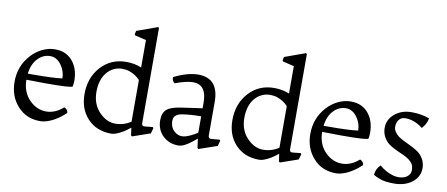

<svg xmlns="http://www.w3.org/2000/svg" viewBox="-71 -1084 3226 1386"><g transform="rotate(10 1542.5 -391.0)"><path d="M425.3 -110.8Q450.7 -100.6 453.1 -74.7Q378.4 -3.9 302.7 13.7Q286.1 17.6 269 17.6Q166.5 17.6 102.5 -54.7Q39.1 -125.5 39.1 -231.4Q39.1 -346.7 114.7 -429.7Q149.4 -467.8 194.8 -489.7Q240.2 -511.7 286.9 -511.7Q333.5 -511.7 366 -495.4Q398.4 -479 419.9 -451.2Q462.9 -396.5 462.9 -311.5Q462.9 -287.6 458.5 -270Q453.1 -257.8 257.8 -257.8Q192.9 -257.8 120.6 -259.8Q121.6 -166.5 180.7 -109.4Q233.4 -58.6 299.8 -58.6Q366.2 -58.6 425.3 -110.8ZM161.1 -304.7Q307.6 -304.7 375 -314Q375 -366.2 343.8 -410.2Q309.6 -457.5 262.2 -457.5Q210.4 -457.5 172.9 -418.9Q132.3 -378.4 123 -304.7Z M810.1 -511.7Q869.1 -511.7 920.9 -490.7V-691.4L839.4 -710.9L834 -717.8L839.4 -744.1L990.7 -798.8L998.5 -794.4V-97.7Q998.5 -87.4 1002.2 -81.5Q1005.9 -75.7 1013.7 -75.7Q1021.5 -75.7 1031.7 -76.7Q1042 -77.6 1053.2 -79.1L1078.6 -81.5L1084.5 -74.7L1072.8 -34.2L941.9 11.2L934.6 4.4L926.8 -50.3Q873.5 -6.3 824.7 11.2Q806.6 17.6 791 17.6Q680.7 17.6 614.7 -54.7Q551.8 -123.5 551.8 -231.4Q551.8 -350.1 622.6 -429.7Q695.8 -511.7 810.1 -511.7ZM920.9 -93.3V-397.9Q891.1 -432.1 841.3 -449.7Q818.8 -457.5 787.8 -457.5Q756.8 -457.5 727.8 -443.6Q698.7 -429.7 677.7 -404.3Q633.8 -351.1 633.8 -262.2Q633.8 -168.5 692.9 -110.4Q745.1 -58.6 806.9 -58.6Q868.7 -58.6 920.9 -93.3Z M1505.4 -70.3Q1516.1 -70.3 1569.8 -75.7L1575.2 -68.8L1564 -28.8L1429.2 17.6L1422.4 10.3L1413.6 -56.2L1384.3 -32.2Q1322.8 17.6 1283.2 17.6Q1243.7 17.6 1213.1 3.7Q1182.6 -10.3 1162.1 -32.7Q1122.6 -76.7 1122.6 -139.2Q1122.6 -193.4 1151.4 -218.8Q1178.7 -243.7 1250.2 -254.6Q1321.8 -265.6 1363 -271Q1404.3 -276.4 1409.2 -277.3V-319.3Q1409.2 -450.7 1309.6 -450.7Q1260.3 -450.7 1178.7 -419.9Q1159.2 -434.1 1159.2 -461.9Q1260.7 -511.7 1336.4 -511.7Q1487.3 -511.7 1487.3 -337.9V-92.3Q1487.3 -70.3 1505.4 -70.3ZM1209.5 -151.4Q1209.5 -87.9 1261.7 -61Q1277.8 -52.7 1294.7 -52.7Q1311.5 -52.7 1326.9 -57.6Q1342.3 -62.5 1357.2 -69.3Q1372.1 -76.2 1385.7 -84L1409.2 -98.6V-218.3Q1323.7 -218.3 1266.6 -207.8Q1209.5 -197.3 1209.5 -151.4Z M1894 -511.7Q1953.1 -511.7 2004.9 -490.7V-691.4L1923.3 -710.9L1918 -717.8L1923.3 -744.1L2074.7 -798.8L2082.5 -794.4V-97.7Q2082.5 -87.4 2086.2 -81.5Q2089.8 -75.7 2097.7 -75.7Q2105.5 -75.7 2115.7 -76.7Q2126 -77.6 2137.2 -79.1L2162.6 -81.5L2168.5 -74.7L2156.7 -34.2L2025.9 11.2L2018.6 4.4L2010.7 -50.3Q1957.5 -6.3 1908.7 11.2Q1890.6 17.6 1875 17.6Q1764.6 17.6 1698.7 -54.7Q1635.7 -123.5 1635.7 -231.4Q1635.7 -350.1 1706.5 -429.7Q1779.8 -511.7 1894 -511.7ZM2004.9 -93.3V-397.9Q1975.1 -432.1 1925.3 -449.7Q1902.8 -457.5 1871.8 -457.5Q1840.8 -457.5 1811.8 -443.6Q1782.7 -429.7 1761.7 -404.3Q1717.8 -351.1 1717.8 -262.2Q1717.8 -168.5 1776.9 -110.4Q1829.1 -58.6 1890.9 -58.6Q1952.6 -58.6 2004.9 -93.3Z M2593.3 -110.8Q2618.7 -100.6 2621.1 -74.7Q2546.4 -3.9 2470.7 13.7Q2454.1 17.6 2437 17.6Q2334.5 17.6 2270.5 -54.7Q2207 -125.5 2207 -231.4Q2207 -346.7 2282.7 -429.7Q2317.4 -467.8 2362.8 -489.7Q2408.2 -511.7 2454.8 -511.7Q2501.5 -511.7 2533.9 -495.4Q2566.4 -479 2587.9 -451.2Q2630.9 -396.5 2630.9 -311.5Q2630.9 -287.6 2626.5 -270Q2621.1 -257.8 2425.8 -257.8Q2360.8 -257.8 2288.6 -259.8Q2289.6 -166.5 2348.6 -109.4Q2401.4 -58.6 2467.8 -58.6Q2534.2 -58.6 2593.3 -110.8ZM2329.1 -304.7Q2475.6 -304.7 2543 -314Q2543 -366.2 2511.7 -410.2Q2477.5 -457.5 2430.2 -457.5Q2378.4 -457.5 2340.8 -418.9Q2300.3 -378.4 2291 -304.7Z M2992.2 -412.6Q2929.7 -460.9 2864.7 -460.9Q2821.3 -460.9 2806.2 -418.9Q2801.3 -406.7 2801.3 -388.2Q2801.3 -369.6 2811.8 -352.8Q2822.3 -335.9 2839.6 -322.8Q2856.9 -309.6 2879.4 -298.8L2924.3 -276.9Q2984.9 -247.6 3005.9 -226.6Q3047.9 -183.6 3047.9 -126.5Q3047.9 -62.5 2994.1 -21.5Q2941.9 17.6 2863.8 17.6Q2798.3 17.6 2762 4.2Q2725.6 -9.3 2710.9 -19.5Q2714.4 -64.5 2746.6 -94.2Q2794.4 -53.2 2849.6 -38.1Q2868.7 -33.2 2886.5 -33.2Q2904.3 -33.2 2920.2 -37.1Q2936 -41 2947.8 -49.8Q2974.6 -68.4 2974.6 -97.9Q2974.6 -127.4 2964.1 -144Q2953.6 -160.6 2936.3 -173.3Q2918.9 -186 2897 -196.3L2851.1 -216.8Q2792 -243.7 2770.5 -265.6Q2728 -309.1 2728 -367.7Q2728 -429.2 2778.8 -470.7Q2828.1 -511.7 2901.9 -511.7Q2971.2 -511.7 3031.7 -489.7Q3028.3 -467.3 3016.6 -446Q3004.9 -424.8 2992.2 -412.6Z"/></g></svg>

Font: Trykker
Style: Regular
Weight: 400
Designer: Magnus Gaarde
Foundry: Magnus Gaarde
Version: Version 1.001